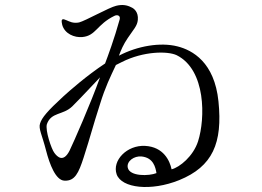

<svg xmlns="http://www.w3.org/2000/svg" viewBox="-20 -745 1040 762"><path d="M847 -343C831 -498 744 -546 684 -561C617 -578 526 -563 452 -524C460 -546 470 -569 487 -594C509 -627 525 -642 527 -666C530 -698 511 -712 501 -716C484 -725 465 -728 441 -722C414 -716 318 -662 294 -656C270 -651 255 -660 243 -665C236 -667 230 -672 226 -666C223 -663 226 -651 227 -646C237 -611 275 -595 307 -598C361 -603 364 -648 434 -682C446 -688 459 -683 455 -668C434 -592 407 -519 397 -493C324 -445 254 -383 231 -362C169 -305 146 -278 139 -255C132 -234 147 -210 163 -147C177 -93 201 -29 236 -28C277 -26 292 -58 312 -120C341 -210 346 -236 377 -332C398 -400 417 -438 440 -487L464 -499C549 -542 645 -543 681 -526C798 -468 795 -274 766 -184C747 -125 693 -81 661 -73C654 -107 629 -162 556 -166C484 -170 424 -108 443 -53C463 2 579 15 691 -30C824 -84 864 -177 847 -343ZM256 -147C231 -98 207 -123 196 -138C184 -153 159 -228 166 -252C183 -301 230 -287 267 -323C311 -367 349 -409 377 -438C339 -332 272 -180 256 -147ZM487 -80C482 -105 512 -127 542 -124C589 -119 597 -81 601 -58C572 -46 494 -44 487 -80Z"/></svg>

Font: Shippori Mincho
Style: Regular
Weight: 400
Designer: Bonji Tadano  Ryoko NISHIZUKA  (kana & ideographs); Frank Grießhammer (Latin, Greek & Cyrillic); Wenlong ZHANG  (bopomof
Foundry: Adobe Systems Incorporated
Version: Version 1.003;PS 1.001;hotconv 16.6.54;makeotf.lib2.5.65590